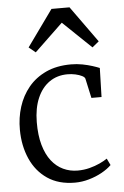

<svg xmlns="http://www.w3.org/2000/svg" viewBox="-58 -891 609 944"><g transform="rotate(-5 246.0 -419.5)"><path d="M26 -271Q25.5 -330.5 42.5 -384.2Q59.5 -438 94 -479.8Q128.5 -521.5 181 -545.8Q233.5 -570 304 -570Q333 -570 360.2 -564.8Q387.5 -559.5 409.2 -552.5Q431 -545.5 444 -540L440 -397H390L369 -493Q367.5 -501 354.2 -507.8Q341 -514.5 322 -518.8Q303 -523 283 -523Q231.5 -523 193.2 -496.2Q155 -469.5 133.8 -420Q112.5 -370.5 112 -302Q111.5 -237 125.2 -188.8Q139 -140.5 163.5 -109.2Q188 -78 221 -62.5Q254 -47 292 -47Q322.5 -47 350.5 -54.2Q378.5 -61.5 401.2 -72Q424 -82.5 439 -93L455 -60Q436.5 -41.5 407.2 -25.2Q378 -9 343.2 1Q308.5 11 274 11Q193 11 138 -26.5Q83 -64 54.8 -128Q26.5 -192 26 -271ZM232.5 -850H321.5L450 -671L417 -644L277 -778L137 -644L104 -671Z"/></g></svg>

Font: Merriweather 7pt Light
Style: Regular
Weight: 300
Designer: Eben Sorkin
Foundry: Eben Sorkin
Version: Version 2.200;gftools[0.9.31]